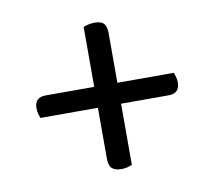

<svg xmlns="http://www.w3.org/2000/svg" viewBox="-59 -595 666 596"><g transform="rotate(-10 274.0 -297.0)"><path d="M312 -332H490Q492 -326 494.5 -318Q497 -310 497 -301Q497 -266 462 -266H312V-73Q304 -70 296.5 -68Q289 -66 278 -66Q258 -66 248.5 -75Q239 -84 239 -106V-266H58Q55 -273 53 -280.5Q51 -288 51 -298Q51 -332 86 -332H239V-521Q247 -524 255.5 -526Q264 -528 276 -528Q295 -528 303.5 -519Q312 -510 312 -488Z"/></g></svg>

Font: Baloo 2 Latin
Style: Regular
Weight: 400
Designer: Sarang Kulkarni and Ek Type
Foundry: Ek Type
Version: Version 1.001